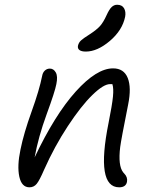

<svg xmlns="http://www.w3.org/2000/svg" viewBox="-20 -820 636 815"><path d="M344.2 -601.1Q325.7 -601.1 317.1 -607.7Q308.6 -614.3 311 -626Q314 -639.2 323.7 -648.2Q333.5 -657.2 359.9 -673.8Q390.6 -693.8 404.8 -709.7Q418.9 -725.6 432.1 -754.9Q443.8 -780.8 454.1 -790.3Q464.4 -799.8 477.1 -799.8Q498 -799.8 506.6 -784.9Q515.1 -770 511.2 -749Q499.5 -691.4 446.3 -646.2Q393.1 -601.1 344.2 -601.1ZM485.8 -24.9Q385.7 -24.9 440.9 -298.8Q456.1 -375 459.5 -409.9Q462.9 -444.8 457 -462.9H446.8Q419.4 -462.9 371.8 -416.5Q324.2 -370.1 267.8 -284.4Q211.4 -198.7 167 -99.1Q147.5 -53.7 135.5 -39.3Q123.5 -24.9 105 -24.9Q71.8 -24.9 62 -70.1Q52.2 -115.2 66.9 -185.1Q81.1 -254.9 114 -346.2Q147 -437.5 159.2 -499Q161.6 -512.2 170.4 -520.5Q179.2 -528.8 191.9 -528.8Q207.5 -528.8 216.8 -512.5Q226.1 -496.1 219.2 -462.9Q213.4 -431.6 178 -335Q142.6 -238.3 127 -151.9Q212.9 -333 301.5 -431.4Q390.1 -529.8 460 -529.8Q505.9 -529.8 522.2 -489Q538.6 -448.2 523.9 -376Q494.6 -229.5 490.2 -195.8Q480.5 -116.7 502.9 -88.4Q504.9 -85.9 506.8 -84Q522.9 -67.9 519 -47.9Q514.2 -24.9 485.8 -24.9Z"/></svg>

Font: Shantell Sans Bouncy
Style: Italic
Weight: 300
Italic angle: -11.31°
Designer: Stephen Nixon, Anya Danilova, Shantell Martin
Foundry: Arrow Type
Version: Version 1.006;[9816181b4]